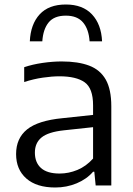

<svg xmlns="http://www.w3.org/2000/svg" viewBox="-20 -824 590 853"><path d="M225.5 9Q142.5 9 97 -31Q51.5 -71 51.5 -139.5Q51.5 -209.5 100.2 -249Q149 -288.5 258 -299L393.5 -313.5V-356Q393.5 -432 356 -458.5Q318.5 -485 244 -485Q211 -485 169.8 -479Q128.5 -473 87.5 -459.5V-525.5Q124.5 -538 169.2 -544.5Q214 -551 254 -551Q327 -551 376 -532.5Q425 -514 449.8 -470.5Q474.5 -427 474.5 -351.5V0H405L399 -61H393.5Q365 -28 320.5 -9.5Q276 9 225.5 9ZM135 -146Q135 -102 162.2 -77.5Q189.5 -53 245 -53Q285 -53 323.8 -69Q362.5 -85 393.5 -119.5V-259L263.5 -245Q194 -237.5 164.5 -213.2Q135 -189 135 -146ZM112.5 -640.5Q116 -716.5 156.2 -760.2Q196.5 -804 272.5 -804Q347.5 -804 388.8 -760Q430 -716 433.5 -640.5H378Q374.5 -694 349 -724.2Q323.5 -754.5 272.5 -754.5Q220.5 -754.5 196 -724.2Q171.5 -694 168 -640.5Z"/></svg>

Font: Encode Sans SmExp
Style: Regular
Weight: 400
Width: 6
Designer: Multiple Designers
Foundry: Impallari Type
Version: Version 3.002; ttfautohint (v1.8.3) -l 8 -r 50 -G 200 -x 14 